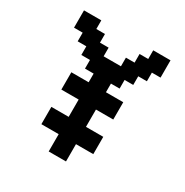

<svg xmlns="http://www.w3.org/2000/svg" viewBox="-162 -830 924 961"><g transform="rotate(30 300.0 -350.0)"><path d="M150 -100H250V0H350V-100H450V-200H150ZM150 -300H250V-200H350V-300H450V-400H350V-450H400V-500H450V-550H500V-600H550V-700H450V-650H400V-600H350V-550H250V-600H200V-650H150V-700H50V-600H100V-550H150V-500H200V-450H250V-400H150Z"/></g></svg>

Font: Matrix Sans Video
Style: Regular
Weight: 400
Designer: Brad Neil
Version: Version 1.100